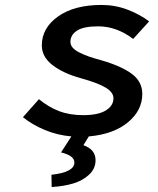

<svg xmlns="http://www.w3.org/2000/svg" viewBox="-20 -543 640 780"><path d="M392.1 -297.9Q473.6 -274.4 515.9 -242.7Q558.1 -210.9 558.1 -161.1Q558.1 -94.7 499.8 -46.1Q441.4 2.4 340.8 11.2L318.8 46.9Q368.2 64 368.2 107.9Q368.2 142.1 342 166.5Q315.9 190.9 277.3 202.4Q238.8 213.9 189.9 216.8L189 167Q282.2 156.7 282.2 117.2Q282.2 88.9 228 76.2L270 11.2Q213.4 6.3 162.4 -14.9Q111.3 -36.1 73.2 -66.9L138.2 -140.1Q177.2 -107.9 220 -91.6Q262.7 -75.2 317.9 -75.2Q378.4 -75.2 409.7 -94.2Q440.9 -113.3 440.9 -144Q440.9 -168 409.2 -187Q377.4 -206.1 309.1 -225.1Q238.8 -244.1 194.3 -277.8Q149.9 -311.5 149.9 -358.9Q149.9 -429.2 215.8 -476.1Q281.7 -522.9 392.1 -522.9Q447.8 -522.9 497.8 -503.9Q547.9 -484.9 585.9 -456.1L521 -384.8Q453.6 -436 378.9 -436Q319.3 -436 292.7 -418.5Q266.1 -400.9 266.1 -373Q266.1 -360.4 275.1 -349.6Q284.2 -338.9 302.7 -329.6Q321.3 -320.3 341.6 -313.2Q361.8 -306.2 392.1 -297.9Z"/></svg>

Font: Office Code Pro Medium Italic
Style: Regular
Weight: 500
Italic angle: -9°
Designer: Nathan Rutzky & Paul D. Hunt
Foundry: Adobe Systems Incorporated
Version: Version 1.004;PS 001.004;hotconv 1.0.70;makeotf.lib2.5.58329